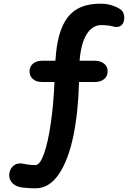

<svg xmlns="http://www.w3.org/2000/svg" viewBox="-20 -834 723 1040"><path d="M653 -737Q653 -715 642 -701.5Q631 -688 611 -688Q602 -688 591 -691Q566 -698 528 -698Q481 -698 450 -649.5Q419 -601 411 -505H493Q524 -505 543.5 -489.5Q563 -474 563 -449Q563 -422 544.5 -406Q526 -390 494 -390H408Q404 -228 377.5 -98.5Q351 31 300 107.5Q249 184 176 186Q147 187 103 182Q69 178 49.5 160Q30 142 30 116Q30 89 46.5 70Q63 51 91 51L101 52Q107 53 128.5 57Q150 61 173 60Q197 59 218.5 -1.5Q240 -62 255 -165Q270 -268 275 -390H206Q176 -390 158 -406Q140 -422 140 -447Q140 -473 158.5 -489Q177 -505 208 -505H280Q287 -617 315.5 -685Q344 -753 395 -783.5Q446 -814 524 -814Q565 -814 598 -801Q629 -789 641 -775.5Q653 -762 653 -737Z"/></svg>

Font: Mali
Style: Bold
Weight: 700
Designer: Kitiyaporn Chalermlarp | Katatrad Aksorn Co.,Ltd.
Foundry: Cadson Demak Co.,Ltd.
Version: Version 1.000; ttfautohint (v1.6)